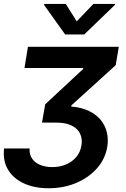

<svg xmlns="http://www.w3.org/2000/svg" viewBox="-30 -790 659 1001"><path d="M-8.8 -16.1H124.5Q122.1 14.2 136.7 36.1Q151.4 58.1 179 69.6Q206.5 81.1 242.7 81.1Q281.7 81.1 313.7 67.6Q345.7 54.2 367.2 29.1Q388.7 3.9 394.5 -31.2Q400.4 -64.5 388.2 -91.6Q376 -118.7 344.7 -134.8Q313.5 -150.9 260.7 -150.9H189L205.6 -246.1L403.8 -430.7V-435.5H97.7L115.7 -545.9H589.4L573.2 -450.2L341.8 -240.2V-234.4Q395.5 -230 433.8 -211.4Q472.2 -192.9 495.4 -164.3Q518.6 -135.7 527.1 -99.9Q535.6 -64 529.3 -24.4Q518.6 39.1 475.6 87.6Q432.6 136.2 367.2 163.8Q301.8 191.4 223.6 191.4Q148.9 191.4 93.8 165.8Q38.6 140.1 11.2 93.5Q-16.1 46.9 -8.8 -16.1ZM313 -769.5 370.1 -678.7 457 -769.5H569.8L568.8 -764.2L409.2 -610.4H309.6L199.7 -764.2L200.7 -769.5Z"/></svg>

Font: Inter Tight SemiBold
Style: Italic
Weight: 600
Italic angle: -9.39999°
Designer: Rasmus Andersson
Foundry: rsms
Version: Version 3.004